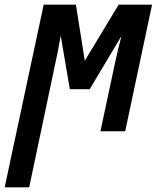

<svg xmlns="http://www.w3.org/2000/svg" viewBox="-68 -562 675 822"><path d="M-48 240 119 -542H257L295 -302L440 -542H583L468 0H362L426 -300Q432 -327 438.5 -354.5Q445 -382 452 -408L316 -180H231L192 -409Q187 -384 182.5 -358Q178 -332 172 -306L57 240Z"/></svg>

Font: Noto Sans Condensed SemiBold
Style: Italic
Weight: 600
Width: 3
Italic angle: -12°
Designer: Monotype Design Team
Foundry: Monotype Imaging Inc.
Version: Version 2.013; ttfautohint (v1.8.4.7-5d5b)